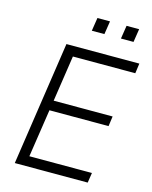

<svg xmlns="http://www.w3.org/2000/svg" viewBox="-132 -990 853 1076"><g transform="rotate(15 295.0 -452.5)"><path d="M60 0 167 -719H590L582 -661H220L180 -394H522L514 -336H171L129 -58H492L483 0ZM454 -828 466 -905H539L527 -828ZM285 -828 297 -905H370L358 -828Z"/></g></svg>

Font: Nunitoga
Style: Light Italic
Weight: 300
Italic angle: -9°
Designer: Vernon Adams
Foundry: Vernon Adams
Version: Version 1.0